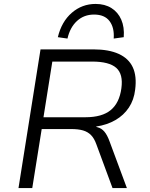

<svg xmlns="http://www.w3.org/2000/svg" viewBox="-20 -956 762 976"><path d="M74 0 186 -705H455Q533 -705 583.5 -682Q634 -659 655 -614Q676 -569 667 -500Q661 -448 635 -409Q609 -370 566.5 -345.5Q524 -321 470 -313L469 -311L476 -309Q496 -304 510.5 -287Q525 -270 537 -237L625 0H552L470 -222Q459 -253 442.5 -269.5Q426 -286 402 -293Q378 -300 342 -300H192L144 0ZM201 -360H414Q499 -360 543 -396.5Q587 -433 597 -507Q607 -579 571 -611Q535 -643 448 -643H246ZM323 -760 274 -767Q293 -846 345 -891Q397 -936 466 -936Q513 -936 546.5 -915Q580 -894 596.5 -856Q613 -818 609 -767L558 -760Q562 -815 537 -848.5Q512 -882 458 -882Q407 -882 371.5 -849.5Q336 -817 323 -760Z"/></svg>

Font: Nunito Sans 7pt Light
Style: Italic
Weight: 300
Italic angle: -9°
Designer: Vernon Adams
Foundry: Vernon Adams
Version: Version 3.101;gftools[0.9.27]